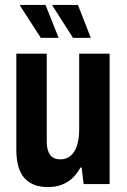

<svg xmlns="http://www.w3.org/2000/svg" viewBox="-20 -744 513 776"><path d="M174 12Q111 12 78.5 -24.5Q46 -61 46 -140V-527H169V-170Q169 -153 172.5 -140Q176 -127 182.5 -118Q189 -109 199.5 -104.5Q210 -100 225 -100Q248 -100 265 -114Q282 -128 291 -155.5Q300 -183 300 -220V-527H423V0H318L310 -67H305Q291 -41 272 -23.5Q253 -6 228.5 3Q204 12 174 12ZM275 -591 192 -721 193 -724H295L347 -591ZM145 -591 61 -721 62 -724H164L217 -591Z"/></svg>

Font: Archivo Condensed
Style: Bold
Weight: 700
Width: 3
Designer: Hector Gatti
Foundry: Omnibus-Type
Version: Version 2.001